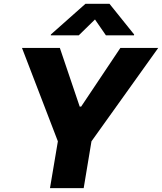

<svg xmlns="http://www.w3.org/2000/svg" viewBox="-20 -976 841 996"><path d="M94.1 -727.3H290.5L393.5 -422.9H400.9L604.4 -727.3H800.8L454.5 -242.9L414.1 0H239.3L280.2 -242.9ZM243.3 -792.6 244 -797.2 423.3 -956.3H547.9L675.8 -797.2L675.1 -792.6H529.5L472.7 -875L388.5 -792.6Z"/></svg>

Font: Inter P Extra Bold
Style: Italic
Weight: 800
Italic angle: 9.39999°
Designer: Rasmus Andersson
Foundry: rsms
Version: Version 3.018;git-588b23468